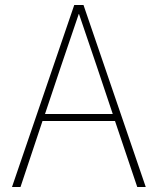

<svg xmlns="http://www.w3.org/2000/svg" viewBox="-20 -748 627 768"><path d="M277 -728H314L563 0H529L440 -264H150L62 0H28ZM224 -483 160 -292H431L367 -483L296 -692H295Z"/></svg>

Font: Murecho ExtraLight
Style: Regular
Weight: 200
Designer: Neil Summerour
Foundry: Positype
Version: Version 1.010; ttfautohint (v1.8.3)